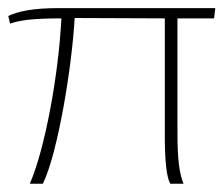

<svg xmlns="http://www.w3.org/2000/svg" viewBox="-24 -446 544 466"><path d="M48.3 0H80.1C117.2 -76.7 150.9 -287.1 157.2 -402.3L376 -401.4V-118.2C376 -56.2 379.9 -17.1 389.2 0H421.4C411.1 -26.4 406.7 -58.1 406.7 -126V-401.4H495.6L498.5 -426.3H118.7C54.2 -426.3 20.5 -418.5 -3.9 -407.2L0.5 -388.7C22.9 -396.5 53.2 -401.4 125 -401.4C118.2 -264.2 85 -84 48.3 0Z"/></svg>

Font: Now ExtraLight
Style: Regular
Weight: 200
Designer: Alfredo Marco Pradil
Foundry: Alfredo Marco Pradil
Version: Version 1.200;hotconv 1.0.109;makeotfexe 2.5.65596